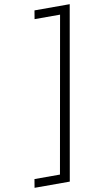

<svg xmlns="http://www.w3.org/2000/svg" viewBox="-111 -833 580 1068"><g transform="rotate(-10 179.0 -299.0)"><path d="M-6 187 2 139H146L301 -737H157L165 -785H364L193 187Z"/></g></svg>

Font: Tomorrow Light
Style: Italic
Weight: 300
Italic angle: -10°
Designer: Tony de Marco, Monica Rizzolli
Foundry: Just in Type
Version: Version 2.002